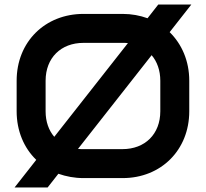

<svg xmlns="http://www.w3.org/2000/svg" viewBox="-20 -771 902 842"><path d="M819 -751H674L627 -691C594 -703 557 -710 518 -710H346C178 -710 53 -588 53 -417V-283C53 -197 85 -122 139 -70L44 51H189L236 -9C270 3 307 10 346 10H518C686 10 810 -113 810 -283V-417C810 -504 777 -578 724 -630ZM683 -283C683 -183 616 -117 517 -117H346C337 -117 330 -117 322 -118L645 -529C669 -501 683 -462 683 -417ZM180 -283V-417C180 -517 247 -583 346 -583H518C526 -583 533 -583 541 -582L218 -171C194 -199 180 -237 180 -283Z"/></svg>

Font: Audiowide
Style: Regular
Weight: 400
Designer: Astigmatic (AOETI)
Foundry: Astigmatic (AOETI)
Version: Version 1.002